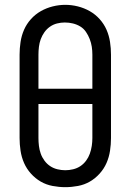

<svg xmlns="http://www.w3.org/2000/svg" viewBox="-20 -766 540 794"><path d="M250 8Q224 8 197.5 3Q171 -2 148.5 -15Q126 -28 108 -48Q90 -68 79.5 -92Q69 -116 65 -142.5Q61 -169 61 -195V-540Q61 -566 65 -592.5Q69 -619 79.5 -643Q90 -667 108 -687Q126 -707 149 -720Q172 -733 198 -739.5Q224 -746 250 -746Q276 -746 302 -739.5Q328 -733 351 -720Q374 -707 392 -687Q410 -667 420.5 -643Q431 -619 435 -592.5Q439 -566 439 -540V-195Q439 -169 435 -142.5Q431 -116 420.5 -92Q410 -68 392 -48Q374 -28 351.5 -15Q329 -2 302.5 3Q276 8 250 8ZM139 -399H362V-540Q362 -557 359.5 -573Q357 -589 351 -604.5Q345 -620 335.5 -634Q326 -648 312 -656.5Q298 -665 281.5 -669Q265 -673 248 -673Q232 -673 216 -669Q200 -665 186.5 -655.5Q173 -646 163.5 -632.5Q154 -619 148.5 -604Q143 -589 141 -572.5Q139 -556 139 -540ZM250 -62Q266 -62 282.5 -66Q299 -70 312.5 -79Q326 -88 336 -101.5Q346 -115 351.5 -130.5Q357 -146 359.5 -162.5Q362 -179 362 -195V-336H139V-195Q139 -179 141 -162.5Q143 -146 148.5 -130.5Q154 -115 164 -101.5Q174 -88 187.5 -79Q201 -70 217.5 -66Q234 -62 250 -62Z"/></svg>

Font: Iosevka Slab
Style: Regular
Weight: 400
Monospace: yes
Designer: Belleve Invis
Foundry: Belleve Invis
Version: Version 11.2.4; ttfautohint (v1.8.3)